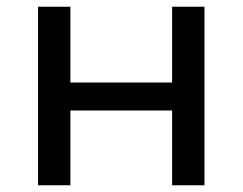

<svg xmlns="http://www.w3.org/2000/svg" viewBox="-20 -550 721 570"><path d="M93 0H189V-222H491V0H587V-530H491V-305H189V-530H93Z"/></svg>

Font: AWKNG-Font Medium
Style: Regular
Weight: 500
Designer: Awakening Church
Foundry: Awakening Church
Version: Version 1.700;PS 001.700;hotconv 1.0.88;makeotf.lib2.5.64775